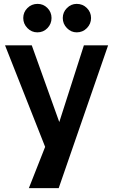

<svg xmlns="http://www.w3.org/2000/svg" viewBox="-20 -758 589 991"><path d="M538 -524 283 213H129L213 0L6 -524H144L286 -128L413 -524ZM100 -665Q100 -695 121.5 -716.5Q143 -738 174 -738Q204 -738 225 -716.5Q246 -695 246 -665Q246 -635 225 -613Q204 -591 173 -591Q143 -591 121.5 -613Q100 -635 100 -665ZM304 -665Q304 -695 325.5 -716.5Q347 -738 376 -738Q407 -738 428.5 -716.5Q450 -695 450 -665Q450 -635 428.5 -613Q407 -591 376 -591Q347 -591 325.5 -613Q304 -635 304 -665Z"/></svg>

Font: Rising Sun
Style: Bold
Weight: 700
Designer: Matt McInerney, Pablo Impallari, Rodrigo Fuenzalida (Raleway font), Stephen Hutchings (Greek), Cristiano Sobral (main ch
Foundry: The Rising Sun Project Authors
Version: Version 4.327; ttfautohint (v1.8.4.7-5d5b-dirty)